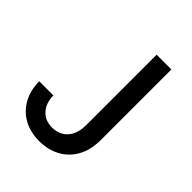

<svg xmlns="http://www.w3.org/2000/svg" viewBox="-203 -840 969 969"><g transform="rotate(45 281.0 -356.0)"><path d="M239.7 7.8Q174.8 7.8 127.2 -19.3Q79.6 -46.4 53.2 -94.5Q26.9 -142.6 26.4 -206.1H127.4Q128.4 -151.4 158 -118.9Q187.5 -86.4 237.3 -86.4Q269 -86.4 294.7 -100.6Q320.3 -114.7 335.4 -143.8Q350.6 -172.9 350.6 -217.3V-719.7H456.1V-219.2Q456.1 -145 427.7 -94.5Q399.4 -43.9 350.3 -18.1Q301.3 7.8 239.7 7.8Z"/></g></svg>

Font: Reddit Mono Medium
Style: Regular
Weight: 500
Monospace: yes
Designer: Stephen Hutchings
Foundry: Reddit
Version: Version 1.014